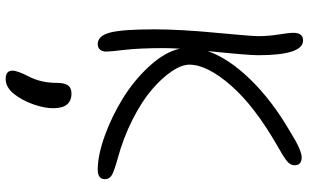

<svg xmlns="http://www.w3.org/2000/svg" viewBox="-225 -488 1084 674"><g transform="rotate(90 317.0 -151.0)"><path d="M134.8 47.9Q105.5 47.9 94.2 4.2Q83 -39.6 83 -149.9Q83 -240.7 95 -366.7Q106.9 -492.7 106.9 -515.1Q106.9 -551.3 101.1 -587.2Q95.2 -623 95.2 -639.2Q95.2 -672.9 122.1 -672.9Q173.8 -672.9 173.8 -515.1Q173.8 -479 159.2 -337.9Q185.1 -412.1 259.5 -488.5Q334 -564.9 442.9 -627.9Q506.8 -668 532.2 -668Q560.1 -668 560.1 -643.1Q560.1 -628.4 545.7 -616.5Q531.2 -604.5 496.1 -585Q353 -503.4 280 -419.7Q207 -335.9 207 -273.9Q207 -246.6 230.5 -211.7Q253.9 -176.8 295.2 -141.6Q336.4 -106.4 400.4 -74Q464.4 -41.5 537.1 -22Q582.5 -9.3 595.7 -1Q608.9 7.3 608.9 22.9Q608.9 47.9 575.2 47.9Q524.9 47.9 456.5 23.2Q388.2 -1.5 325 -40.5Q261.7 -79.6 212.2 -133.5Q162.6 -187.5 150.9 -240.2Q148.9 -204.1 148.9 -188Q148.9 -97.7 155 -46.9Q161.1 3.9 161.1 18.1Q161.1 32.2 154.1 40Q147 47.9 134.8 47.9ZM256.8 371.1Q228 371.1 228 347.2Q228 330.1 248 291Q271 247.6 271 190.9Q271 164.6 279.8 152.3Q288.6 140.1 308.1 140.1Q359.9 140.1 359.9 204.1Q359.9 234.9 346.2 274.2Q332.5 313.5 309.1 342.8Q286.1 371.1 256.8 371.1Z"/></g></svg>

Font: Shantell Sans Bouncy
Style: Regular
Weight: 300
Designer: Stephen Nixon, Anya Danilova, Shantell Martin
Foundry: Arrow Type
Version: Version 1.006;[9816181b4]